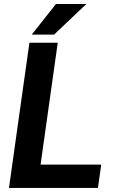

<svg xmlns="http://www.w3.org/2000/svg" viewBox="-20 -920 568 940"><path d="M402.8 -900.4 244.6 -750.5H135.3L253.9 -900.4ZM178.7 -114.3H475.6L459.5 0H23.9L124 -710.9H262.7Z"/></svg>

Font: Robert Sans ExtraBold
Style: Italic
Weight: 800
Italic angle: -8°
Designer: Christian Robertson (extended by Adam Twardoch)
Foundry: Google
Version: Version 12.135;April 2, 2019;FontCreator 11.5.0.2425 64-bit;